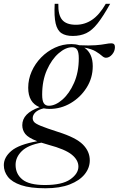

<svg xmlns="http://www.w3.org/2000/svg" viewBox="-90 -752 621 1004"><path d="M147.5 232.5Q68 232.5 20.2 216.2Q-27.5 200 -48.8 172.5Q-70 145 -70 111.5Q-70 70.5 -30.5 37Q9 3.5 105 -13.5Q58 -31.5 42.2 -51.5Q26.5 -71.5 26.5 -97.5Q26.5 -160 117 -191.5Q57.5 -215.5 57.5 -293Q57.5 -337.5 75.5 -378.2Q93.5 -419 125.2 -451.5Q157 -484 197.5 -502.8Q238 -521.5 283 -521.5Q305.5 -521.5 324.5 -515.5Q377.5 -513 409.8 -515.5Q442 -518 460.8 -521.8Q479.5 -525.5 492.5 -525.5Q511 -525.5 511 -506Q511 -484 496.2 -467Q481.5 -450 464 -450Q454 -450 442.8 -460.2Q431.5 -470.5 410.5 -483.2Q389.5 -496 351 -503Q395 -473 395 -406Q395 -344.5 363 -293.8Q331 -243 279.8 -212.8Q228.5 -182.5 169.5 -182.5Q153 -182.5 138.5 -185.5Q108.5 -178 94.8 -164.2Q81 -150.5 81 -134Q81 -123 88.5 -114Q96 -105 124 -93.5Q152 -82 214 -62Q307.5 -32.5 343.5 3.8Q379.5 40 379.5 86.5Q379.5 126 352.8 159.2Q326 192.5 274.5 212.5Q223 232.5 147.5 232.5ZM165 -199Q199.5 -199 236 -230.8Q272.5 -262.5 297.2 -318.5Q322 -374.5 322 -447Q322 -479 313.5 -492Q305 -505 287.5 -505Q253 -505 216.5 -473.2Q180 -441.5 155.2 -385.8Q130.5 -330 130.5 -257Q130.5 -225 139.2 -212Q148 -199 165 -199ZM-8.5 110Q-8.5 157.5 27 186.5Q62.5 215.5 145 215.5Q235 215.5 277.5 185.8Q320 156 320 119Q320 85 285.5 56.8Q251 28.5 163 5Q143 -0.5 126.5 -6Q56.5 6.5 24 38.2Q-8.5 70 -8.5 110ZM307 -622.5Q353 -622.5 391.5 -648.5Q430 -674.5 463 -732H486Q449.5 -666.5 420.5 -629.8Q391.5 -593 361 -578.5Q330.5 -564 290.5 -564Q253.5 -564 231.5 -578.5Q209.5 -593 201 -629.5Q192.5 -666 196 -732H215Q213.5 -674 235.2 -648.2Q257 -622.5 307 -622.5Z"/></svg>

Font: Newsreader Display
Style: Italic
Weight: 400
Italic angle: -17°
Designer: Hugues Gentile
Foundry: Production Type
Version: Version 1.001